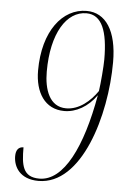

<svg xmlns="http://www.w3.org/2000/svg" viewBox="-53 -763 537 812"><g transform="rotate(5 215.5 -357.0)"><path d="M141 10C324 10 412 -290 412 -518C412 -651 363 -724 282 -724C180 -724 99 -623 99 -455C99 -363 141 -294 224 -294C274 -294 324 -322 360 -373C321 -152 248 0 144 0C73 0 66 -51 66 -126C45 -126 34 -112 34 -86C34 -41 62 10 141 10ZM231 -306C160 -306 136 -378 136 -454C136 -617 198 -714 282 -714C348 -714 374 -645 374 -526C374 -497 368 -424 363 -391C333 -347 286 -306 231 -306Z"/></g></svg>

Font: Noto Serif Display ExtraCondensed ExtraLight
Style: Italic
Weight: 200
Width: 2
Italic angle: -12°
Designer: Monotype Design Team
Foundry: Monotype Imaging Inc.
Version: Version 2.009